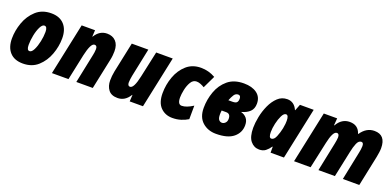

<svg xmlns="http://www.w3.org/2000/svg" viewBox="-5 -1242 3930 1930"><g transform="rotate(20 1959.5 -276.5)"><path d="M503 -363Q503 -457 454 -510Q405 -563 316 -563Q217 -563 153 -504.5Q89 -446 58.5 -360Q28 -274 28 -190Q28 -96 76.5 -43Q125 10 216 10Q313 10 376.5 -47.5Q440 -105 471.5 -191Q503 -277 503 -363ZM208 -187Q208 -235 219 -290Q230 -345 249.5 -384Q269 -423 292 -423Q323 -423 323 -366Q323 -319 311.5 -264Q300 -209 280.5 -169.5Q261 -130 237 -130Q208 -130 208 -187Z M702 0 761 -279Q775 -342 792.5 -378.5Q810 -415 832 -415Q859 -415 859 -377Q859 -362 856 -341.5Q853 -321 849 -304L786 0H962L1030 -323Q1036 -350 1038.5 -374.5Q1041 -399 1041 -421Q1041 -490 1006 -526.5Q971 -563 913 -563Q832 -563 784 -484H781L785 -553H642L525 0Z M1358 -70H1361L1357 0H1499L1616 -553H1439L1379 -276Q1350 -139 1309 -139Q1283 -139 1283 -177Q1283 -192 1286 -212.5Q1289 -233 1292 -250L1355 -553H1178L1110 -230Q1100 -178 1100 -132Q1100 -71 1131 -30.5Q1162 10 1229 10Q1309 10 1358 -70Z M1981 -37 1982 -182Q1912 -137 1862 -137Q1819 -137 1819 -211Q1819 -244 1829 -293Q1839 -342 1861.5 -380Q1884 -418 1922 -418Q1943 -418 1965.5 -409Q1988 -400 2007 -388L2071 -522Q1999 -563 1917 -563Q1825 -563 1763 -508Q1701 -453 1670 -367.5Q1639 -282 1639 -191Q1639 -91 1688.5 -40.5Q1738 10 1815 10Q1865 10 1907 -3.5Q1949 -17 1981 -37Z M2530 -171Q2530 -219 2506 -246.5Q2482 -274 2449 -281L2450 -285Q2503 -299 2535 -330Q2567 -361 2567 -416Q2567 -487 2515 -525Q2463 -563 2376 -563Q2270 -563 2204.5 -508Q2139 -453 2108.5 -368Q2078 -283 2078 -194Q2078 -94 2136.5 -42Q2195 10 2282 10Q2407 10 2468.5 -41Q2530 -92 2530 -171ZM2360 -438Q2387 -438 2387 -401Q2387 -379 2376 -364.5Q2365 -350 2329 -350H2285Q2299 -387 2315.5 -412.5Q2332 -438 2360 -438ZM2254 -188Q2254 -209 2257 -230H2306Q2352 -230 2352 -175Q2352 -147 2336 -131Q2320 -115 2301 -115Q2281 -115 2267.5 -131Q2254 -147 2254 -188Z M2795 -196Q2795 -237 2806.5 -288.5Q2818 -340 2837 -378Q2856 -416 2879 -416Q2907 -416 2907 -356Q2907 -342 2905.5 -323.5Q2904 -305 2898 -273Q2888 -225 2869.5 -180Q2851 -135 2822 -135Q2795 -135 2795 -196ZM2860 -63H2864V0H3007L3124 -553H2977L2951 -486H2948Q2914 -563 2840 -563Q2781 -563 2738.5 -523Q2696 -483 2668 -421.5Q2640 -360 2627 -293.5Q2614 -227 2614 -176Q2614 -80 2651 -35Q2688 10 2744 10Q2785 10 2811.5 -10.5Q2838 -31 2860 -63Z M3292 0 3353 -282Q3366 -344 3383.5 -379.5Q3401 -415 3424 -415Q3449 -415 3449 -375Q3449 -362 3445.5 -342.5Q3442 -323 3439 -306L3376 0H3552L3611 -279Q3622 -335 3639 -375Q3656 -415 3685 -415Q3709 -415 3709 -377Q3709 -360 3706 -341Q3703 -322 3700 -307L3637 0H3813L3881 -326Q3886 -352 3889.5 -377Q3893 -402 3893 -422Q3893 -563 3772 -563Q3686 -563 3629 -479H3625Q3599 -563 3508 -563Q3422 -563 3373 -477H3369L3375 -553H3232L3115 0Z"/></g></svg>

Font: Noto Sans Display SemiCondensed Black
Style: Italic
Weight: 900
Width: 4
Designer: Monotype Design team
Foundry: Monotype Imaging Inc.
Version: 1.000